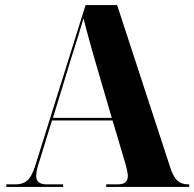

<svg xmlns="http://www.w3.org/2000/svg" viewBox="-20 -734 763 754"><path d="M5 0V-10H42Q69 -10 86.5 -24.5Q104 -39 118 -82L316 -714H440L649 -75Q661 -39 677 -24.5Q693 -10 719 -10H723V0H397V-10H441Q464 -10 473 -18.5Q482 -27 482 -43Q482 -52 479 -65Q476 -78 472 -93L422 -261H184L137 -108Q130 -88 126 -71.5Q122 -55 122 -43Q122 -10 163 -10H228V0ZM188 -271H419L350 -507Q341 -539 329 -582Q317 -625 308 -662Q298 -627 285.5 -587.5Q273 -548 262 -513Z"/></svg>

Font: Noto Serif Display SemiCondensed ExtraBold
Style: Regular
Weight: 800
Width: 4
Designer: Monotype Design Team
Foundry: Monotype Imaging Inc.
Version: Version 2.009